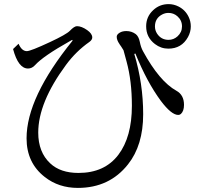

<svg xmlns="http://www.w3.org/2000/svg" viewBox="-20 -879 980 939"><path d="M70.8 -665Q86.4 -628.9 111.3 -628.9Q129.4 -628.9 224.6 -673.3Q304.2 -710.4 321.8 -728.5Q343.3 -751 356.4 -751Q378.9 -751 406.2 -731.9Q431.2 -714.4 431.2 -695.8Q431.2 -684.1 417 -673.8Q351.6 -627.9 302.7 -561.5Q167 -377.9 167 -230.5Q167 -134.8 225.6 -80.1Q275.4 -33.2 363.8 -33.2Q491.2 -33.2 558.6 -121.6Q625 -209 625 -361.8Q625 -482.9 599.1 -577.6Q584.5 -632.3 584 -633.3Q583.5 -633.8 572.3 -651.9L566.4 -660.2L564 -664.1Q550.8 -683.1 550.8 -699.2Q550.8 -710.9 566.4 -719.7Q579.1 -727.1 598.1 -727.1Q623.5 -727.1 643.6 -712.4Q658.2 -701.2 663.6 -674.8Q668.9 -647.5 679.2 -628.9Q759.8 -481 842.8 -435.1Q879.9 -414.6 879.9 -366.2Q879.9 -335.9 864.7 -321.8Q859.4 -316.9 851.6 -316.9Q818.4 -316.9 766.6 -385.7Q698.7 -477.5 642.1 -617.2L636.7 -615.2Q680.2 -470.2 680.2 -320.3Q680.2 -168.5 606 -75.2Q515.1 40 360.8 40Q267.1 40 199.2 -13.2Q109.9 -82.5 109.9 -202.6Q109.9 -402.3 335 -680.2L333 -684.1L320.8 -677.2Q191.4 -604.5 151.9 -561Q136.7 -543.9 117.2 -543.9Q69.3 -543.9 43.9 -639.2ZM804.7 -858.9Q829.6 -858.9 853 -847.2Q886.7 -830.1 902.8 -795.9Q913.1 -774.4 913.1 -750Q913.1 -722.7 899.4 -697.8Q868.2 -641.1 803.2 -641.1Q767.1 -641.1 737.8 -663.6Q694.8 -696.3 694.8 -750.5Q694.8 -797.4 729 -829.1Q760.3 -858.9 804.7 -858.9ZM803.7 -815.9Q787.6 -815.9 772.9 -808.1Q737.8 -789.6 737.8 -749.5Q737.8 -731 748 -714.8Q768.1 -684.1 804.2 -684.1Q829.1 -684.1 848.1 -701.2Q870.1 -721.2 870.1 -750Q870.1 -779.8 847.2 -799.8Q828.6 -815.9 803.7 -815.9Z"/></svg>

Font: BIZ UDPMincho
Style: Regular
Weight: 400
Designer: TypeBank Co., Ltd.
Foundry: Morisawa Inc.
Version: Version 1.06